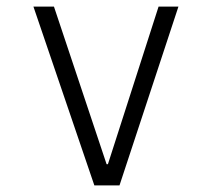

<svg xmlns="http://www.w3.org/2000/svg" viewBox="-20 -560 640 580"><path d="M265 0H341L519 -540H459L306 -64H302L143 -540H81Z"/></svg>

Font: CommitMonoV143 ExtLt
Style: Regular
Weight: 200
Monospace: yes
Designer: Eigil Nikolajsen
Foundry: Eigil Nikolajsen
Version: Version 1.143